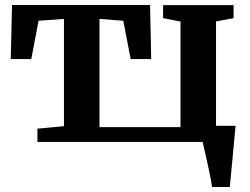

<svg xmlns="http://www.w3.org/2000/svg" viewBox="-20 -567 998 767"><path d="M129.5 0V-53L235.5 -63V-491.5L134 -484L105 -331H23L28 -547H579.5L584 -331H502L472.5 -484L377.5 -491.5V-59H701V-481L631.5 -494.5V-546.5H913V-494.5L843 -481.5V-64.5H921Q919 -44 916 -10.8Q913 22.5 909.5 59.5Q906 96.5 902.8 129Q899.5 161.5 898 180H827Q824 157 816.5 121Q809 85 801.2 51Q793.5 17 789.5 0Z"/></svg>

Font: Merriweather Text Regular
Style: Bold
Weight: 700
Designer: Eben Sorkin
Foundry: Eben Sorkin
Version: Version 2.100; ttfautohint (v1.7.19-72a1) -l 8 -r 50 -G 200 